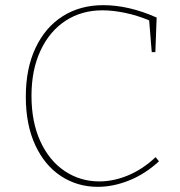

<svg xmlns="http://www.w3.org/2000/svg" viewBox="-20 -718 699 744"><path d="M596 -93Q543 -44 481 -19Q419 6 359 6Q280 6 216.5 -35.5Q153 -77 116.5 -156Q80 -235 80 -343Q80 -453 118 -533Q156 -613 223.5 -655.5Q291 -698 380 -698Q479 -698 587 -650L582 -516H568L558 -639Q513 -658 465.5 -668Q418 -678 377 -678Q296 -678 234 -637.5Q172 -597 137 -522Q102 -447 102 -347Q102 -245 136.5 -170Q171 -95 231 -55Q291 -15 365 -15Q420 -15 476.5 -38.5Q533 -62 583 -109Z"/></svg>

Font: Bitter Pro Thin
Style: Regular
Weight: 250
Designer: Sol Matas, and Bitter project Authors
Foundry: Sol Matas
Version: Version 1.010